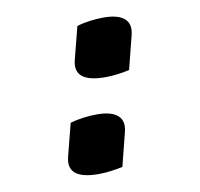

<svg xmlns="http://www.w3.org/2000/svg" viewBox="-67 -623 735 705"><g transform="rotate(-10 300.0 -270.5)"><path d="M422 -346Q406 -342 380.5 -338.5Q355 -335 332 -335Q211 -335 232 -417L263 -538Q285 -545 311.5 -548.5Q338 -552 363 -552Q417 -552 440.5 -531Q464 -510 453 -469ZM336 0Q320 4 294.5 7.5Q269 11 246 11Q125 11 146 -71L177 -192Q199 -199 225.5 -202.5Q252 -206 277 -206Q331 -206 354.5 -185Q378 -164 367 -123Z"/></g></svg>

Font: Recursive Mn Csl St XBd
Style: Italic
Weight: 800
Italic angle: -15°
Monospace: yes
Version: Version 1.079;hotconv 1.0.112;makeotfexe 2.5.65598; ttfautoh